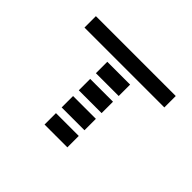

<svg xmlns="http://www.w3.org/2000/svg" viewBox="-141 -923 1162 1162"><g transform="rotate(45 439.5 -342.0)"><path d="M341.8 0V-97.7H537.1V0ZM97.7 -585.9V-683.6H781.2V-585.9ZM341.8 -439.5V-537.1H537.1V-439.5ZM341.8 -293V-390.6H537.1V-293ZM341.8 -146.5V-244.1H537.1V-146.5Z"/></g></svg>

Font: Trigram
Style: Regular
Weight: 400
Designer: GGBotNet
Foundry: GGBotNet
Version: 1.05